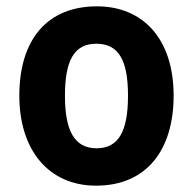

<svg xmlns="http://www.w3.org/2000/svg" viewBox="-20 -669 609 606"><path d="M528 -367C528 -549 429 -649 286 -649C128 -649 41 -543 41 -367C41 -195 134 -83 283 -83C443 -83 528 -196 528 -367ZM185 -367C185 -478 214 -531 284 -531C355 -531 384 -478 384 -367C384 -256 355 -201 285 -201C215 -201 185 -256 185 -367Z"/></svg>

Font: Noto Sans Kannada UI SemiCondensed
Style: Bold
Weight: 700
Width: 4
Designer: Jelle Bosma - Monotype Design Team
Foundry: Monotype Imaging Inc.
Version: Version 2.005